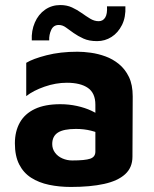

<svg xmlns="http://www.w3.org/2000/svg" viewBox="-20 -726 612 761"><path d="M261 15Q215 15 174.5 6.5Q134 -2 103.5 -21.5Q73 -41 56 -74.5Q39 -108 39 -158Q39 -205 58.5 -240Q78 -275 118 -294Q158 -313 219 -313Q253 -313 285 -306Q317 -299 342.5 -287Q368 -275 383 -261L389 -189Q369 -201 341 -208Q313 -215 281 -215Q232 -215 209.5 -200.5Q187 -186 187 -155Q187 -136 198 -121Q209 -106 227.5 -98Q246 -90 266 -90Q317 -90 337.5 -97Q358 -104 358 -125V-311Q358 -357 328.5 -377.5Q299 -398 245 -398Q201 -398 156.5 -382.5Q112 -367 84 -345V-477Q110 -493 164.5 -507Q219 -521 287 -521Q311 -521 340 -517Q369 -513 398 -502.5Q427 -492 451.5 -472Q476 -452 491 -421Q506 -390 506 -344L505 -105Q505 -62 476 -35.5Q447 -9 392.5 3Q338 15 261 15ZM175 -566H106Q104 -604 118 -636.5Q132 -669 158.5 -687.5Q185 -706 219 -706Q245 -706 265.5 -696.5Q286 -687 303.5 -674.5Q321 -662 337.5 -652Q354 -642 371 -642Q388 -642 397 -656.5Q406 -671 404 -701H477Q479 -658 463.5 -627Q448 -596 422 -579.5Q396 -563 365 -563Q333 -563 311 -573Q289 -583 272 -595Q255 -607 241.5 -617Q228 -627 213 -627Q192 -627 183 -607.5Q174 -588 175 -566Z"/></svg>

Font: Maven Pro
Style: Bold
Weight: 700
Designer: Joe Prince
Foundry: Joe Prince
Version: Version 2.103